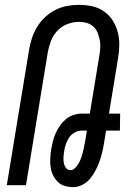

<svg xmlns="http://www.w3.org/2000/svg" viewBox="-20 -763 540 791"><path d="M282 8Q264 8 247 3Q230 -2 218 -14Q206 -26 198.5 -41.5Q191 -57 188.5 -74.5Q186 -92 187 -110.5Q188 -129 191 -148Q194 -165 198 -181.5Q202 -198 209.5 -214.5Q217 -231 227.5 -246Q238 -261 252 -272.5Q266 -284 283.5 -289.5Q301 -295 317 -295H350L389 -532Q392 -549 393 -565.5Q394 -582 391 -598Q388 -614 382 -628.5Q376 -643 364.5 -653.5Q353 -664 337.5 -668.5Q322 -673 305 -673Q282 -673 258 -664Q234 -655 216.5 -636.5Q199 -618 190 -594.5Q181 -571 177 -548L87 0H8L100 -559Q104 -583 112 -607Q120 -631 133.5 -653Q147 -675 166.5 -693Q186 -711 209 -722.5Q232 -734 256.5 -738.5Q281 -743 305 -743Q334 -743 360.5 -737Q387 -731 408.5 -716Q430 -701 444 -679Q458 -657 465 -631Q472 -605 471.5 -577Q471 -549 466 -521L429 -295H475L474 -225H417L409 -176Q406 -157 401.5 -137.5Q397 -118 390.5 -99.5Q384 -81 374.5 -62.5Q365 -44 352 -28Q339 -12 320 -2Q301 8 282 8ZM271 -62Q279 -62 286.5 -68.5Q294 -75 299.5 -83Q305 -91 309 -99.5Q313 -108 316 -117Q319 -126 321 -134.5Q323 -143 325 -152Q327 -161 328.5 -169.5Q330 -178 332 -187L338 -225H317Q302 -225 287.5 -217Q273 -209 264.5 -196Q256 -183 251 -168Q246 -153 244 -138Q242 -126 241.5 -114.5Q241 -103 243 -91.5Q245 -80 252 -71Q259 -62 271 -62Z"/></svg>

Font: Iosevka Oblique
Style: Regular
Weight: 400
Italic angle: -9°
Monospace: yes
Designer: Belleve Invis
Foundry: Belleve Invis
Version: Version 32.5.0; ttfautohint (v1.8.4)